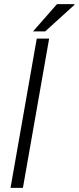

<svg xmlns="http://www.w3.org/2000/svg" viewBox="-20 -910 381 930"><path d="M31 0 158 -723H218L91 0ZM140 -758 256 -890H340L341 -887L199 -758Z"/></svg>

Font: Archivo SemiExpanded ExtraLight
Style: Italic
Weight: 250
Width: 6
Italic angle: -10°
Designer: Hector Gatti
Foundry: Omnibus-Type
Version: Version 2.001